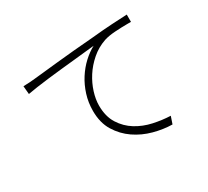

<svg xmlns="http://www.w3.org/2000/svg" viewBox="-139 -902 1233 1140"><g transform="rotate(-30 478.0 -332.5)"><path d="M93 -621Q119 -622 138.5 -623Q158 -624 172 -626Q192 -628 235 -632.5Q278 -637 335 -643Q392 -649 458.5 -655Q525 -661 590 -666Q671 -674 731 -677.5Q791 -681 837 -683V-633H813Q773 -633 727.5 -630Q682 -627 651 -617Q596 -598 553.5 -561Q511 -524 482.5 -479.5Q454 -435 439 -387Q424 -339 424 -297Q424 -222 456 -171.5Q488 -121 537.5 -90.5Q587 -60 647 -47Q707 -34 763 -32L746 18Q685 17 620 -0.5Q555 -18 501 -55Q447 -92 412 -149Q377 -206 377 -287Q377 -345 393.5 -397Q410 -449 437.5 -492Q465 -535 500.5 -568Q536 -601 574 -621Q553 -619 516 -615Q479 -611 434.5 -606.5Q390 -602 341 -597Q292 -592 246.5 -586.5Q201 -581 162 -575.5Q123 -570 98 -565Z"/></g></svg>

Font: Kinto Sans Light
Style: Regular
Weight: 300
Designer: Authors: Ryoko NISHIZUKA  (kana & ideographs); Paul D. Hunt (Latin, Greek & Cyrillic); Wenlong ZHANG  (bopomofo); Sandol
Foundry: Adobe Systems Incorporated, ookami Inc.
Version: Version 0.001